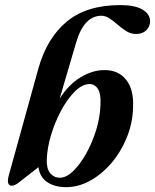

<svg xmlns="http://www.w3.org/2000/svg" viewBox="-20 -744 625 774"><path d="M286.5 -571 220.5 -346.5Q257 -403.5 305 -432.5Q353 -461.5 401.5 -461.5Q457.5 -461.5 488.5 -422.5Q519.5 -383.5 516.5 -312.5Q515 -248 491.2 -189.8Q467.5 -131.5 429 -86.5Q390.5 -41.5 343.2 -15.5Q296 10.5 246.5 10.5Q202 10.5 171.5 -9Q141 -28.5 135 -70L60 -11.5Q41.5 4.5 27.5 4.5Q16 4.5 12.8 -6.5Q9.5 -17.5 17.5 -44.5L134.5 -467Q169 -590.5 249.2 -657Q329.5 -723.5 465 -723.5Q524.5 -723.5 554.8 -705.2Q585 -687 585 -658.5Q585 -637 569.8 -622Q554.5 -607 528.5 -607Q508 -607 490 -618Q472 -629 455.5 -643.5Q439 -658 422.5 -669.2Q406 -680.5 389 -680.5Q318 -680.5 286.5 -571ZM338 -405Q309.5 -403.5 280.2 -373.8Q251 -344 226.2 -298Q201.5 -252 185.8 -199.5Q170 -147 168.5 -99.5Q167.5 -63 182.8 -45.2Q198 -27.5 221 -27.5Q247.5 -27.5 275.2 -54.5Q303 -81.5 327.5 -125.2Q352 -169 367.8 -220.2Q383.5 -271.5 385 -321Q387.5 -367.5 373.8 -387Q360 -406.5 338 -405Z"/></svg>

Font: Fraunces 72pt S000 SemiBold
Style: Italic
Weight: 600
Italic angle: -16°
Version: Version 1.000; ttfautohint (v1.8.3)